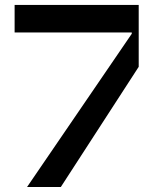

<svg xmlns="http://www.w3.org/2000/svg" viewBox="-20 -747 621 767"><path d="M88.1 0 506.4 -612.2V-617.2H38.4V-727.3H534.1V-480.1L223 0Z"/></svg>

Font: Riot Sans
Style: Regular
Weight: 400
Designer: Rasmus Andersson
Foundry: rsms
Version: Version 3.005